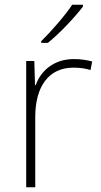

<svg xmlns="http://www.w3.org/2000/svg" viewBox="-20 -786 423 806"><path d="M328 -758V-766H283C255 -723 194 -653 153 -613V-606H181C233 -648 295 -715 328 -758ZM290 -538C207 -538 152 -490 130 -429H127L124 -530H90V0H128V-295C128 -421 183 -502 288 -502C316 -502 337 -499 360 -492L367 -528C344 -534 319 -538 290 -538Z"/></svg>

Font: Noto Sans Myanmar UI ExtraLight
Style: Regular
Weight: 200
Designer: Monotype Design Team
Foundry: Monotype Imaging Inc.
Version: Version 2.103